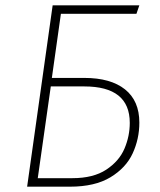

<svg xmlns="http://www.w3.org/2000/svg" viewBox="-20 -702 602 722"><path d="M504 -241Q504 -180 479 -125.5Q454 -71 395.5 -35.5Q337 0 243 0H82L178 -682H504L493 -650H209L175 -409H297Q396 -409 450 -366Q504 -323 504 -241ZM468 -240Q468 -377 297 -377H171L122 -32H252Q331 -32 379.5 -64Q428 -96 448 -143Q468 -190 468 -240Z"/></svg>

Font: FiraGO UltraLight
Style: Italic
Weight: 200
Italic angle: -8°
Designer: bBox Type GmbH
Foundry: bBox Type GmbH
Version: Version 1.001